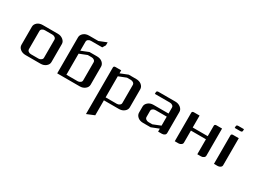

<svg xmlns="http://www.w3.org/2000/svg" viewBox="-43 -1005 2299 1730"><g transform="rotate(30 1106.0 -140.5)"><path d="M47.9 -62V-250Q47.9 -274.9 69.8 -293.9Q91.3 -312 126 -312H282.2Q314 -312 336.9 -293.5Q359.9 -274.9 359.9 -250V-62Q359.9 -36.6 336.9 -18.1Q314.5 0 282.2 0H126Q92.8 0 70.3 -18.1Q47.9 -36.1 47.9 -62ZM126 -62Q126 -48.3 137.2 -39.6Q148.4 -30.8 165 -30.8H243.2Q258.3 -30.8 270 -40Q282.2 -48.3 282.2 -62V-250Q282.2 -263.2 270.5 -272Q258.8 -280.8 243.2 -280.8H165Q148.4 -280.8 137.2 -272Q126 -263.2 126 -250Z M455.6 0V-375Q455.6 -399.9 477.5 -418.9Q499.5 -438 533.7 -438H630.9L709.5 -469.2V-438L689.9 -405.8H572.8Q556.2 -405.8 544.9 -397Q533.7 -388.2 533.7 -375V-280.8L611.8 -312H689.9Q724.1 -312 745.6 -293.9Q767.6 -274.9 767.6 -250V-62Q767.6 -36.6 744.6 -18.1Q722.2 0 689.9 0ZM533.7 -30.8H650.9Q666 -30.8 677.7 -40Q689.9 -48.3 689.9 -62V-250Q689.9 -263.2 678.7 -272Q667.5 -280.8 650.9 -280.8H611.8L533.7 -250Z M863.3 188V-295.9Q863.3 -312 882.3 -312H941.4V-280.8L1019.5 -312H1097.7Q1131.8 -312 1153.3 -293.9Q1175.3 -274.9 1175.3 -250V-62Q1175.3 -36.6 1152.3 -18.1Q1129.9 0 1097.7 0H941.4V155.8ZM941.4 -30.8H1058.6Q1073.7 -30.8 1085.4 -40Q1097.7 -48.3 1097.7 -62V-250Q1097.7 -263.2 1086.4 -272Q1075.2 -280.8 1058.6 -280.8H1019.5L941.4 -250Z M1271 -62V-125Q1271 -149.9 1293 -168.9Q1314.9 -188 1349.1 -188H1505.4V-250Q1505.4 -262.7 1493.7 -271.5Q1482.4 -279.8 1466.3 -279.8H1310.1V-295.9Q1310.1 -312 1329.1 -312H1505.4Q1537.1 -312 1560.1 -293.5Q1583 -274.9 1583 -250V-30.8Q1583 -16.6 1572.3 -8.8Q1560.5 0 1543.9 0H1505.4V-30.8L1427.2 0H1349.1Q1314.5 0 1293 -18.1Q1271 -37.1 1271 -62ZM1349.1 -62Q1349.1 -48.8 1360.4 -40Q1372.1 -30.8 1388.2 -30.8H1427.2L1505.4 -62V-155.8H1388.2Q1371.6 -155.8 1360.4 -147Q1349.1 -138.2 1349.1 -125Z M1678.7 0V-295.9Q1678.7 -312 1697.8 -312H1756.8V-188H1913.1V-295.9Q1913.1 -312 1932.6 -312H1990.7V-30.8Q1990.7 -16.6 1979 -8.8Q1967.3 0 1951.7 0H1913.1V-155.8H1756.8V-30.8Q1756.8 -17.1 1744.6 -8.8Q1732.9 0 1717.8 0Z M2086.4 -374V-390.1Q2086.4 -405.8 2105.5 -405.8H2164.6V-390.1Q2164.6 -374 2145.5 -374ZM2086.4 0V-295.9Q2086.4 -312 2105.5 -312H2164.6V-30.8Q2164.6 -17.1 2152.3 -8.8Q2140.6 0 2125.5 0Z"/></g></svg>

Font: Hhenum
Style: Regular
Weight: 400
Designer: T. Christopher White
Version: Version 1.0